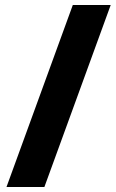

<svg xmlns="http://www.w3.org/2000/svg" viewBox="-20 -742 467 770"><path d="M424 -722H272L6 8H158Z"/></svg>

Font: Noto Sans Thai Looped ExtraBold
Style: Regular
Weight: 800
Designer: Cadson Demak Team
Foundry: Cadson Demak Co., Ltd.
Version: Version 1.001